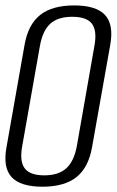

<svg xmlns="http://www.w3.org/2000/svg" viewBox="-25 -700 441 726"><path d="M135.5 6Q218.5 6 264 -30.2Q309.5 -66.5 323 -143L392 -531Q405.5 -607.5 372 -643.5Q338.5 -679.5 255.5 -679.5Q172.5 -679.5 127 -643.5Q81.5 -607.5 68 -531L-0.5 -143Q-14.5 -66.5 19 -30.2Q52.5 6 135.5 6ZM142.5 -37Q88 -37 68.2 -63.8Q48.5 -90.5 59 -147.5L126 -526.5Q136 -583.5 164.8 -610Q193.5 -636.5 248.5 -636.5Q303 -636.5 322.8 -610Q342.5 -583.5 332 -526.5L265.5 -147.5Q255 -90.5 225.8 -63.8Q196.5 -37 142.5 -37Z"/></svg>

Font: Anybody SemiCondensed Light
Style: Italic
Weight: 300
Width: 4
Italic angle: -10°
Version: Version 1.113;gftools[0.9.25]